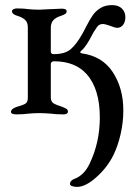

<svg xmlns="http://www.w3.org/2000/svg" viewBox="-20 -445 531 752"><path d="M254 275Q254 269 258.5 264Q263 259 268 257Q309 243 331 196Q371 113 371 15Q371 -97 319 -155Q274 -205 191 -205Q186 -205 182.5 -202Q179 -199 179 -195V-64Q179 -47 189.5 -40.5Q200 -34 225 -26Q235 -22 240.5 -18.5Q246 -15 246 -8Q246 3 228 3Q199 3 178 0Q150 -2 134 -2Q116 -2 92 0Q71 3 44 3Q23 3 23 -7Q23 -18 44 -26Q70 -33 79.5 -39Q89 -45 89 -62V-338Q89 -357 78.5 -367Q68 -377 48 -383Q27 -389 27 -401Q27 -406 33 -409Q39 -412 46 -412Q74 -412 93 -409Q115 -407 133 -407L174 -409L222 -411Q241 -411 241 -401Q241 -394 235.5 -390.5Q230 -387 219 -383Q199 -377 189 -366Q179 -355 179 -336V-243Q179 -233 191 -233Q234 -233 256.5 -252Q279 -271 301 -310Q307 -320 317 -340Q332 -369 343.5 -385.5Q355 -402 373.5 -413.5Q392 -425 419 -425Q444 -425 457.5 -411.5Q471 -398 471 -378Q471 -359 462 -347.5Q453 -336 439 -336Q431 -336 411 -344Q390 -351 385 -351Q373 -351 366.5 -346Q360 -341 352 -327Q349 -324 339 -305Q331 -289 320 -272Q309 -255 299 -247Q294 -243 294.5 -240Q295 -237 300 -236Q381 -225 422 -162Q463 -99 463 -13Q463 34 452.5 80Q442 126 424 163Q400 211 357.5 249Q315 287 282 287Q271 287 262.5 284Q254 281 254 275Z"/></svg>

Font: EB Garamond Medium
Style: Regular
Weight: 500
Designer: Georg Duffner and Octavio Pardo
Foundry: Georg Duffner
Version: Version 1.000